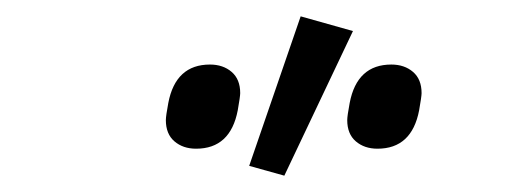

<svg xmlns="http://www.w3.org/2000/svg" viewBox="-20 -800 633 235"><path d="M412 -762 328 -585 285 -597 348 -780ZM220 -618Q204 -618 193.5 -627Q183 -636 183 -653Q183 -658 186 -674Q195 -721 237 -721Q253 -721 263.5 -712Q274 -703 274 -686Q274 -682 271 -665Q262 -618 220 -618ZM442 -618Q426 -618 415.5 -627Q405 -636 405 -653Q405 -658 408 -674Q417 -721 459 -721Q475 -721 485.5 -712Q496 -703 496 -686Q496 -682 493 -665Q484 -618 442 -618Z"/></svg>

Font: Aneliza
Style: Italic
Weight: 400
Italic angle: -11.31°
Designer: Mike Abbink, Paul van der Laan, Pieter van Rosmalen
Foundry: Bold Monday
Version: Version 3.0